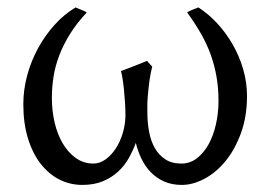

<svg xmlns="http://www.w3.org/2000/svg" viewBox="-20 -492 741 526"><path d="M656.7 -229Q656.7 -172.4 640.1 -127.2Q623.5 -82 597.7 -50.5Q571.8 -19 540 -2.2Q508.3 14.6 478 14.6Q450.7 14.6 429.4 5.1Q408.2 -4.4 392.8 -20.5Q377.4 -36.6 367.4 -57.4Q357.4 -78.1 352.1 -100.6Q344.2 -79.1 332.5 -58.3Q320.8 -37.6 303.2 -21.5Q285.6 -5.4 261.7 4.6Q237.8 14.6 205.6 14.6Q171.9 14.6 142.6 -0.2Q113.3 -15.1 91.3 -43.5Q69.3 -71.8 56.6 -112.8Q43.9 -153.8 43.9 -206.5Q43.9 -246.1 54.4 -285.2Q64.9 -324.2 84 -359.4Q103 -394.5 129.2 -423.6Q155.3 -452.6 187 -471.7Q189 -470.7 193.4 -469Q197.8 -467.3 202.4 -465.3Q207 -463.4 211.4 -461.4Q215.8 -459.5 217.8 -458Q190.4 -428.7 172.1 -399.4Q153.8 -370.1 142.6 -340.8Q131.3 -311.5 126.7 -282.2Q122.1 -252.9 122.1 -223.6Q122.1 -189 129.6 -156.5Q137.2 -124 151.9 -99.1Q166.5 -74.2 187.7 -59.1Q209 -43.9 235.8 -43.9Q253.4 -43.9 269.3 -55.4Q285.2 -66.9 297.1 -85.2Q309.1 -103.5 316.2 -127Q323.2 -150.4 323.7 -174.3Q323.7 -192.4 322.5 -210.9Q321.3 -229.5 319.6 -246.3Q317.9 -263.2 315.7 -276.6Q313.5 -290 311.5 -297.4Q332.5 -305.2 349.9 -312Q367.2 -318.8 382.8 -325.2Q384.8 -322.8 387.2 -320.1Q389.6 -317.4 392.1 -314.9Q394.5 -312.5 397 -309.6Q392.6 -292.5 389.6 -272Q387.2 -254.4 385 -230Q382.8 -205.6 383.8 -177.2Q384.3 -152.8 388.9 -128.9Q393.6 -105 404.3 -86.2Q415 -67.4 432.6 -55.7Q450.2 -43.9 477.1 -43.9Q500.5 -43.9 519.3 -58.3Q538.1 -72.8 551.3 -96.4Q564.5 -120.1 571.5 -151.1Q578.6 -182.1 578.6 -215.3Q578.6 -250.5 573.2 -281.5Q567.9 -312.5 557.4 -341.8Q546.9 -371.1 530.8 -399.4Q514.6 -427.7 492.7 -458Q494.6 -459.5 499 -461.7Q503.4 -463.9 508.1 -465.6Q512.7 -467.3 516.8 -469Q521 -470.7 523.4 -471.7Q550.3 -454.6 574.5 -428.7Q598.6 -402.8 616.9 -371.1Q635.3 -339.4 646 -303Q656.7 -266.6 656.7 -229Z"/></svg>

Font: Noto Serif Devanagari
Style: Bold
Weight: 700
Designer: Monotype Design Team
Foundry: Monotype Imaging Inc.
Version: Version 1.01